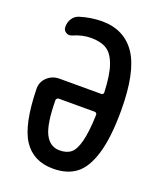

<svg xmlns="http://www.w3.org/2000/svg" viewBox="-139 -829 778 927"><g transform="rotate(20 250.0 -365.0)"><path d="M154.3 -317.4Q150.4 -317.4 146.5 -313.5Q142.6 -309.6 142.6 -305.7Q143.6 -182.6 168.9 -133.3Q194.3 -84 243.2 -84Q280.3 -84 301.8 -101.6Q323.2 -119.1 335.9 -168Q348.6 -216.8 351.6 -305.7Q351.6 -309.6 348.6 -313.5Q345.7 -317.4 340.8 -317.4ZM244.1 9.8Q142.6 9.8 92.3 -66.4Q42 -142.6 38.1 -324.2Q37.1 -360.4 63 -384.8Q88.9 -409.2 125 -409.2H340.8Q345.7 -409.2 348.6 -412.6Q351.6 -416 351.6 -419.9Q348.6 -507.8 331.1 -558.1Q313.5 -608.4 283.2 -627.4Q252.9 -646.5 202.1 -646.5Q158.2 -646.5 111.3 -626Q95.7 -619.1 81.1 -627.9Q66.4 -636.7 66.4 -654.3Q66.4 -678.7 78.6 -697.3Q90.8 -715.8 112.3 -722.7Q166 -739.3 223.6 -740.2Q339.8 -740.2 398.9 -651.9Q458 -563.5 458 -365.2Q458 -229.5 433.1 -145Q408.2 -60.5 362.3 -25.4Q316.4 9.8 244.1 9.8Z"/></g></svg>

Font: Rounded-X Mgen+ 1m medium
Style: Regular
Weight: 500
Designer: [Source Han Sans]
Ryoko NISHIZUKA  (kana & ideographs); Paul D. Hunt (Latin, Greek & Cyrillic); Wenlong ZHANG  (bopomofo
Version: Version 1.059.20150602